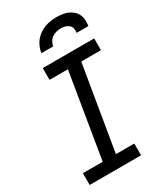

<svg xmlns="http://www.w3.org/2000/svg" viewBox="-233 -1043 965 1132"><g transform="rotate(-30 250.0 -477.5)"><path d="M27 0V-80H162L257 -655H132V-735H482V-655H348L252 -80H377V0ZM169 -815Q172 -835 180 -855Q188 -875 201.5 -892Q215 -909 233 -921.5Q251 -934 271 -941.5Q291 -949 311.5 -952Q332 -955 352 -955Q372 -955 392 -952Q412 -949 429 -941.5Q446 -934 460 -921.5Q474 -909 482 -892Q490 -875 491 -855Q492 -835 489 -815H409Q411 -830 408 -844.5Q405 -859 394.5 -868Q384 -877 370 -881Q356 -885 341 -885Q326 -885 310 -881Q294 -877 281 -868Q268 -859 260 -844.5Q252 -830 249 -815Z"/></g></svg>

Font: Iosevka SS04 Medium
Style: Italic
Weight: 500
Italic angle: -9°
Monospace: yes
Designer: Belleve Invis
Foundry: Belleve Invis
Version: Version 19.0.0; ttfautohint (v1.8.4)